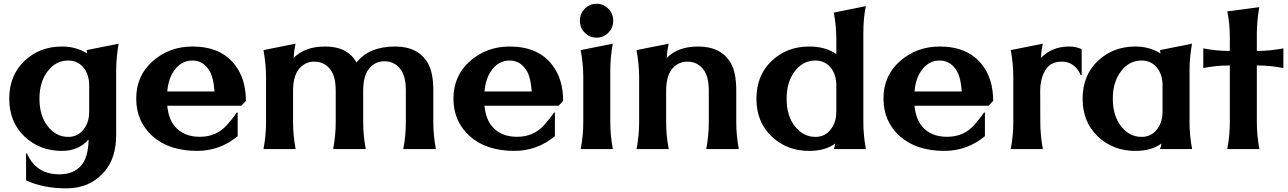

<svg xmlns="http://www.w3.org/2000/svg" viewBox="-20 -795 6870 1024"><path d="M310.5 9.8Q192.4 9.8 111.3 -66.4Q29.3 -143.6 29.3 -268.6Q29.3 -393.6 111.3 -470.7Q192.4 -546.9 310.5 -546.9Q386.2 -546.9 444.8 -509.8Q443.4 -518.6 441.9 -527.8L612.8 -562Q599.6 -487.8 599.6 -419.4V-77.6Q599.6 45.9 539.6 117.2Q461.9 209.5 335 209.5Q209.5 209.5 119.1 167V23.4H124Q143.1 69.3 177.7 97.2Q224.6 134.8 297.4 134.8Q373 134.8 414.6 85.9Q450.7 43 452.6 -51.3Q399.4 9.8 310.5 9.8ZM343.8 -64.9Q399.9 -64.9 431.2 -112.3Q455.6 -148.4 455.6 -197.3V-339.8Q455.6 -391.6 431.2 -426.8Q399.4 -472.2 343.8 -472.2Q278.3 -472.2 234.9 -416Q190.4 -358.9 190.4 -268.6Q190.4 -177.2 234.9 -121.1Q279.3 -64.9 343.8 -64.9Z M1030.8 9.8Q880.9 9.3 793.5 -68.8Q706.5 -147 706.5 -269Q706.5 -391.1 794.4 -468.8Q883.3 -546.9 1006.3 -546.9Q1156.7 -546.9 1232.4 -449.7Q1291.5 -374.5 1291.5 -256.8L1267.1 -231H872.1Q878.9 -159.7 913.1 -120.1Q960 -65.4 1045.9 -65.4Q1134.8 -65.4 1191.4 -129.4Q1223.1 -165 1242.7 -194.8H1247.6V-68.8Q1152.8 9.8 1030.8 9.8ZM872.1 -307.1H1124Q1119.1 -378.4 1099.6 -413.1Q1066.4 -472.2 1006.3 -472.2Q945.3 -472.2 907.2 -416.5Q877.4 -372.6 872.1 -307.1Z M1385.3 0Q1398.9 -71.8 1398.9 -143.6V-383.8Q1398.9 -449.7 1385.3 -527.8L1556.2 -562Q1547.9 -522.9 1545.9 -485.8Q1605.5 -546.9 1713.4 -546.9Q1835 -546.9 1881.3 -461.4Q1947.8 -546.9 2087.4 -546.9Q2209.5 -546.9 2261.2 -459.5Q2291 -409.7 2291 -311.5V-143.6Q2291 -73.2 2304.7 0H2130.9Q2144.5 -71.8 2144.5 -143.6V-311.5Q2144.5 -387.2 2117.7 -423.8Q2084.5 -468.3 2031.2 -468.3Q1977.5 -468.3 1945.3 -424.8Q1917 -386.2 1917 -311.5V-143.6Q1917 -73.2 1930.7 0H1759.3H1756.8Q1770.5 -71.8 1770.5 -143.6V-309.6Q1770.5 -385.3 1743.7 -421.9Q1710.4 -466.3 1657.2 -466.3Q1603.5 -466.3 1571.3 -422.9Q1543 -384.3 1543 -309.6V-143.6Q1543 -73.2 1556.6 0Z M2722.7 9.8Q2572.8 9.3 2485.4 -68.8Q2398.4 -147 2398.4 -269Q2398.4 -391.1 2486.3 -468.8Q2575.2 -546.9 2698.2 -546.9Q2848.6 -546.9 2924.3 -449.7Q2983.4 -374.5 2983.4 -256.8L2959 -231H2564Q2570.8 -159.7 2605 -120.1Q2651.9 -65.4 2737.8 -65.4Q2826.7 -65.4 2883.3 -129.4Q2915 -165 2934.6 -194.8H2939.5V-68.8Q2844.7 9.8 2722.7 9.8ZM2564 -307.1H2815.9Q2811 -378.4 2791.5 -413.1Q2758.3 -472.2 2698.2 -472.2Q2637.2 -472.2 2599.1 -416.5Q2569.3 -372.6 2564 -307.1Z M3098.6 -748.5Q3124.5 -774.9 3161.6 -774.9Q3198.7 -774.9 3224.6 -748.5Q3250.5 -722.2 3250.5 -684.6Q3250.5 -647 3224.6 -620.6Q3198.7 -594.2 3161.6 -594.2Q3124.5 -594.2 3098.6 -620.6Q3072.8 -647 3072.8 -684.6Q3072.8 -722.2 3098.6 -748.5ZM3077.1 0Q3090.8 -71.8 3090.8 -143.6V-383.3Q3090.8 -452.6 3077.1 -527.8L3248 -562Q3234.9 -487.8 3234.9 -419.4V-143.6Q3234.9 -73.2 3248.5 0Z M3375 0Q3388.7 -71.8 3388.7 -143.6V-383.8Q3388.7 -449.7 3375 -527.8L3545.9 -562Q3537.6 -522.9 3535.6 -485.8Q3595.2 -546.9 3703.1 -546.9Q3825.2 -546.9 3877 -459.5Q3906.7 -409.7 3906.7 -311.5V-143.6Q3906.7 -73.2 3920.4 0H3746.6Q3760.3 -71.8 3760.3 -143.6V-309.6Q3760.3 -385.3 3733.4 -421.9Q3700.2 -466.3 3647 -466.3Q3593.3 -466.3 3561 -422.9Q3532.7 -384.3 3532.7 -309.6V-143.6Q3532.7 -73.2 3546.4 0Z M4598.1 0Q4598.1 0 4426.8 0Q4432.6 -13.7 4434.6 -29.8Q4382.3 9.8 4295.4 9.8Q4177.2 9.8 4096.2 -66.4Q4014.2 -143.6 4014.2 -268.6Q4014.2 -393.6 4096.2 -470.7Q4177.2 -546.9 4295.4 -546.9Q4383.8 -546.9 4440.4 -506.3V-583.5Q4440.4 -659.2 4426.8 -728L4597.7 -762.2Q4584.5 -698.2 4584.5 -619.6V-143.6Q4584.5 -73.2 4598.1 0ZM4328.6 -64.9Q4384.8 -64.9 4416 -112.3Q4440.4 -148.4 4440.4 -197.3V-339.8Q4440.4 -391.6 4416 -426.8Q4384.3 -472.2 4328.6 -472.2Q4263.2 -472.2 4219.7 -416Q4175.3 -358.9 4175.3 -268.6Q4175.3 -177.2 4219.7 -121.1Q4264.2 -64.9 4328.6 -64.9Z M5016.1 9.8Q4866.2 9.3 4778.8 -68.8Q4691.9 -147 4691.9 -269Q4691.9 -391.1 4779.8 -468.8Q4868.7 -546.9 4991.7 -546.9Q5142.1 -546.9 5217.8 -449.7Q5276.9 -374.5 5276.9 -256.8L5252.4 -231H4857.4Q4864.3 -159.7 4898.4 -120.1Q4945.3 -65.4 5031.2 -65.4Q5120.1 -65.4 5176.8 -129.4Q5208.5 -165 5228 -194.8H5232.9V-68.8Q5138.2 9.8 5016.1 9.8ZM4857.4 -307.1H5109.4Q5104.5 -378.4 5085 -413.1Q5051.8 -472.2 4991.7 -472.2Q4930.7 -472.2 4892.6 -416.5Q4862.8 -372.6 4857.4 -307.1Z M5370.6 0Q5384.3 -71.8 5384.3 -143.6V-383.8Q5384.3 -455.6 5370.6 -527.8L5541.5 -562Q5533.2 -522.9 5531.2 -485.8Q5590.8 -546.9 5681.6 -546.9Q5721.2 -546.9 5749 -532.2V-394.5H5744.1Q5711.4 -466.3 5642.6 -466.3Q5584 -466.3 5556.6 -422.9Q5527.8 -377 5527.8 -309.6L5528.3 -143.6Q5528.3 -73.2 5542 0Z M6337.9 0H6166.5Q6172.4 -13.7 6174.3 -29.8Q6122.1 9.8 6035.2 9.8Q5917 9.8 5835.9 -66.4Q5753.9 -143.6 5753.9 -268.6Q5753.9 -393.6 5835.9 -470.7Q5917 -546.9 6035.2 -546.9Q6110.8 -546.9 6169.4 -509.8Q6168 -518.6 6166.5 -527.8L6337.4 -562Q6324.2 -487.8 6324.2 -419.4V-143.6Q6324.2 -73.2 6337.9 0ZM6068.4 -64.9Q6124.5 -64.9 6155.8 -112.3Q6180.2 -148.4 6180.2 -197.3V-339.8Q6180.2 -391.6 6155.8 -426.8Q6124 -472.2 6068.4 -472.2Q6002.9 -472.2 5959.5 -416Q5915 -358.9 5915 -268.6Q5915 -177.2 5959.5 -121.1Q6003.9 -64.9 6068.4 -64.9Z M6525.4 0Q6539.1 -72.8 6539.1 -143.6V-445.8H6534.2Q6466.8 -445.8 6397.5 -432.1V-537.1Q6466.3 -523.4 6534.2 -523.4H6539.1V-589.8Q6539.1 -674.3 6525.4 -734.4L6696.3 -756.8Q6683.1 -681.2 6683.1 -614.7V-523.4H6688Q6754.4 -523.4 6824.7 -537.1V-432.1Q6753.9 -445.8 6688 -445.8H6683.1V-143.6Q6683.1 -73.2 6696.8 0Z"/></svg>

Font: Classica
Style: Bold
Weight: 700
Designer: Wojciech Kalinowski "wmk69" (wmk69@o2.pl)
Foundry: Wojciech Kalinowski "wmk69" (wmk69@o2.pl)
Version: Version 2.1.1; 2021-05-14